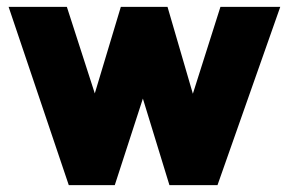

<svg xmlns="http://www.w3.org/2000/svg" viewBox="-20 -537 838 557"><path d="M793 -517 611 0H471.5L394.5 -251L313 0H179.5L5 -517H174L255 -266L330.5 -517H466L539.5 -265L619.5 -517Z"/></svg>

Font: Public Sans Black
Style: Regular
Weight: 900
Designer: The Public Sans Project Authors: Dan O. Williams and USWDS (Libre Franklin designed by Pablo Impallari and Rodrigo Fuenz
Version: Version 1.007